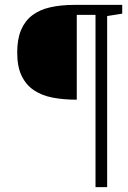

<svg xmlns="http://www.w3.org/2000/svg" viewBox="-20 -691 526 790"><path d="M420.9 -625V79.1H373V-629.9H295.9V-280.8Q241.7 -280.8 196.8 -289.3Q151.9 -297.9 119.4 -319.8Q86.9 -341.8 68.8 -379.4Q50.8 -417 50.8 -475.1Q50.8 -530.3 66.7 -567.6Q82.5 -605 112.5 -627.9Q142.6 -650.9 186.5 -660.9Q230.5 -670.9 286.1 -670.9H482.9V-634.8Z"/></svg>

Font: Charis SIL Cyr
Style: Italic
Weight: 400
Italic angle: -11°
Foundry: SIL International
Version: Version 5.000